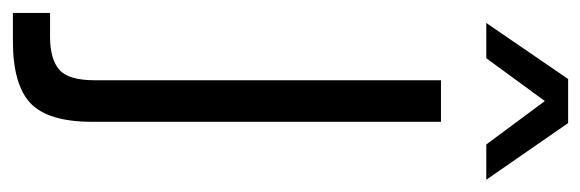

<svg xmlns="http://www.w3.org/2000/svg" viewBox="-334 -444 922 305"><g transform="rotate(90 127.5 -291.0)"><path d="M-5 150V91H33Q68 91 85 76.5Q102 62 102 20V-530H168V24Q168 94 138.5 122Q109 150 40 150ZM11 -602 100 -732H170L260 -602H204L135 -695L67 -602Z"/></g></svg>

Font: Geist Light
Style: Regular
Weight: 400
Designer: Basement.studio, Andrés Briganti, Mateo Zaragoza
Foundry: Basement.studio, Vercel, Andrés Briganti, Guido Ferreyra, Mateo Zaragoza
Version: Version 1.401